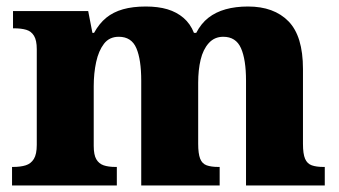

<svg xmlns="http://www.w3.org/2000/svg" viewBox="-20 -570 1042 590"><path d="M17 0V-57H20Q43 -57 59 -62Q75 -67 84 -81.5Q93 -96 93 -125V-419Q93 -446 84.5 -460Q76 -474 60.5 -478.5Q45 -483 23 -483H20V-536H251L264 -469H269Q285 -498 306.5 -515.5Q328 -533 358 -541.5Q388 -550 428 -550Q466 -550 494.5 -541.5Q523 -533 544 -515Q565 -497 576 -469H583Q598 -498 620.5 -515.5Q643 -533 673.5 -541.5Q704 -550 742 -550Q822 -550 866.5 -504.5Q911 -459 911 -358V-128Q911 -97 917.5 -82Q924 -67 938 -62Q952 -57 974 -57H978V0H736V-322Q736 -387 720.5 -422Q705 -457 666 -457Q639 -457 621.5 -437.5Q604 -418 596.5 -386.5Q589 -355 589 -316V-128Q589 -98 595 -82.5Q601 -67 615 -62Q629 -57 651 -57H655V0H414V-322Q414 -387 399 -422Q384 -457 345 -457Q316 -457 299.5 -435.5Q283 -414 275.5 -379.5Q268 -345 268 -305V-122Q268 -94 276 -80.5Q284 -67 298.5 -62Q313 -57 335 -57H339V0Z"/></svg>

Font: Noto Serif Thai ExtraBold
Style: Regular
Weight: 800
Version: Version 2.001